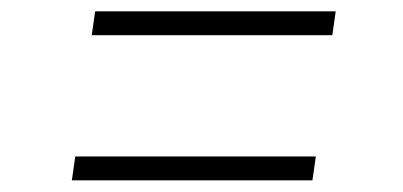

<svg xmlns="http://www.w3.org/2000/svg" viewBox="-20 -451 709 338"><path d="M147.5 -431H571L565 -389H141.5ZM112.5 -175.5H536L530 -133.5H106.5Z"/></svg>

Font: Merriweather 144pt Black
Style: Italic
Weight: 900
Italic angle: -7.8°
Version: Version 2.101